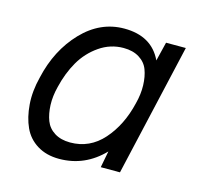

<svg xmlns="http://www.w3.org/2000/svg" viewBox="-81 -586 716 683"><g transform="rotate(15 277.0 -244.0)"><path d="M452.6 -487.8H525.4L413.6 0H342.8L354.5 -61Q286.1 9.8 191.4 9.8Q144.5 9.8 110.8 -11Q77.1 -31.7 60.8 -67.4Q44.4 -103 40.8 -150.6Q37.1 -198.2 50.8 -252Q74.7 -357.9 141.6 -428Q208.5 -498 296.9 -498Q397.9 -498 435.5 -418ZM404.8 -252Q414.1 -287.6 413.1 -320.1Q412.1 -352.5 402.8 -377Q393.6 -401.4 370.1 -416Q346.7 -430.7 312 -430.7Q263.7 -430.7 223.4 -402.8Q183.1 -375 158.4 -332.3Q133.8 -289.6 121.1 -236.3Q111.8 -200.2 113 -167.7Q114.3 -135.3 123.8 -110.6Q133.3 -85.9 156.7 -71.3Q180.2 -56.6 214.4 -56.6Q286.6 -56.6 335.7 -112.1Q384.8 -167.5 404.8 -252Z"/></g></svg>

Font: HK Grotesk Italic
Style: Regular
Weight: 400
Italic angle: -13°
Designer: Alfredo Marco Pradil and Stefan Peev
Foundry: Hanken Design Co.
Version: Version 1.000;PS 001.000;hotconv 1.0.88;makeotf.lib2.5.64775